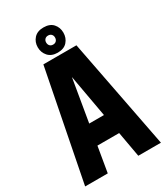

<svg xmlns="http://www.w3.org/2000/svg" viewBox="-212 -959 912 1051"><g transform="rotate(-30 244.5 -434.0)"><path d="M217 -693H350L484 0H341ZM158 -287H334V-160H158ZM141 -693H265L148 0H5ZM161 -789Q161 -822 182 -845Q203 -868 242 -868Q282 -868 302.5 -845Q323 -822 323 -789Q323 -756 302.5 -732.5Q282 -709 242 -709Q203 -709 182 -732.5Q161 -756 161 -789ZM270 -789Q270 -801 262.5 -809Q255 -817 242 -817Q229 -817 221.5 -809Q214 -801 214 -789Q214 -776 221.5 -768Q229 -760 242 -760Q255 -760 262.5 -768Q270 -776 270 -789Z"/></g></svg>

Font: Khand Variable Light
Style: Regular
Weight: 300
Designer: Satya Rajpurohit
Foundry: Indian Type Foundry
Version: Version 3.000